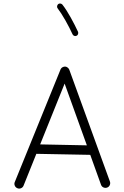

<svg xmlns="http://www.w3.org/2000/svg" viewBox="-20 -1053 712 1104"><path d="M79.1 28.8Q68.8 24.4 64.7 13.7Q60.5 2.9 65.4 -7.3L328.1 -653.8Q333 -664.6 344.5 -668.5Q356 -672.4 366.2 -666.5Q375 -661.1 378.4 -652.3L611.8 -9.8Q615.7 0.5 611.3 11Q606.9 21.5 596.2 25.4Q585.9 29.3 575.4 24.9Q564.9 20.5 561 9.8L499 -162.6L189 -168.5L115.2 15.1Q110.8 25.4 100.1 29.5Q89.4 33.7 79.1 28.8ZM351.6 -572.3 210.9 -222.7 479.5 -217.3ZM314.5 -1029.3Q319.8 -1033.7 327.1 -1032.7Q334.5 -1031.7 338.9 -1026.4Q361.8 -997.1 386.5 -952.6Q411.1 -908.2 428.7 -870.1Q431.2 -863.8 428.7 -856.7Q426.3 -849.6 419.9 -847.2Q413.6 -844.2 406.7 -846.9Q399.9 -849.6 397 -856Q380.4 -892.6 356 -935.8Q331.5 -979 311.5 -1004.9Q307.1 -1010.3 308.3 -1017.6Q309.6 -1024.9 314.5 -1029.3Z"/></svg>

Font: Mikhak-FD Light
Style: Regular
Weight: 300
Designer: Amin Abedi
Version: Version 3.2